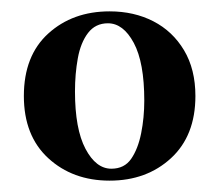

<svg xmlns="http://www.w3.org/2000/svg" viewBox="-20 -632 386 338"><path d="M173 -612Q216 -612 250 -594.5Q284 -577 304 -543.5Q324 -510 324 -463Q324 -393 281 -353.5Q238 -314 173 -314Q108 -314 65 -353.5Q22 -393 22 -463Q22 -534 65 -573Q108 -612 173 -612ZM176 -335Q199 -335 211 -352.5Q223 -370 228.5 -397.5Q234 -425 234 -455Q234 -522 215.5 -556.5Q197 -591 170 -591Q148 -591 135 -574Q122 -557 117 -529.5Q112 -502 112 -471Q112 -405 130.5 -370Q149 -335 176 -335Z"/></svg>

Font: Brygada 1918 SemiBold
Style: Regular
Weight: 600
Designer: Mateusz Machalski | Borys Kosmynka | Przemek Hoffer
Foundry: NIEPODLEGLA 2018
Version: Version 3.006